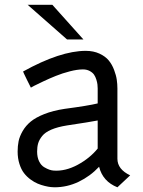

<svg xmlns="http://www.w3.org/2000/svg" viewBox="-20 -776 602 808"><path d="M109.9 -407.2 93.3 -440.4Q76.7 -474.1 77.1 -475.1Q233.9 -562 340.8 -562Q373.5 -562 398.7 -550.3Q423.8 -538.6 437.7 -521.5Q451.7 -504.4 460.2 -481.7Q468.8 -459 471.4 -440.4Q474.1 -421.9 474.1 -403.8V-107.9Q474.1 -63.5 527.8 -38.1L474.1 12.2Q412.6 -12.2 397 -74.2Q359.4 -34.2 311 -11Q262.7 12.2 209 12.2Q202.6 12.2 193.4 11.2Q184.1 10.3 168.7 6.6Q153.3 2.9 138.7 -3.2Q124 -9.3 108.4 -20.8Q92.8 -32.2 81.1 -47.4Q69.3 -62.5 61.8 -86.2Q54.2 -109.9 54.2 -138.2Q54.2 -161.6 58.3 -181.9Q62.5 -202.1 75.4 -224.6Q88.4 -247.1 109.4 -264.4Q130.4 -281.7 166.7 -296.1Q203.1 -310.5 252 -317.9Q351.6 -331.1 391.1 -340.8V-403.8Q391.1 -412.1 390.1 -420.4Q389.2 -428.7 385.5 -440.9Q381.8 -453.1 375.7 -461.9Q369.6 -470.7 357.4 -477.3Q345.2 -483.9 329.1 -483.9Q305.2 -483.9 273.9 -475.8Q242.7 -467.8 214.8 -456.5Q187 -445.3 162.8 -433.8Q138.7 -422.4 124 -415ZM206.1 -58.1Q255.4 -54.7 306.9 -82.5Q358.4 -110.4 391.1 -150.9V-269Q359.4 -262.7 261.2 -248Q222.2 -241.7 196 -230.5Q169.9 -219.2 157.5 -203.6Q145 -188 140.6 -172.9Q136.2 -157.7 136.2 -138.2Q136.2 -114.3 144.5 -97.2Q152.8 -80.1 165.8 -72.5Q178.7 -64.9 188.2 -61.8Q197.8 -58.6 206.1 -58.1ZM96.2 -755.9H200.2L331.1 -609.9H262.2Z"/></svg>

Font: Junction Regular
Style: Regular
Weight: 500
Designer: Caroline Hadilaksono
Foundry: Caroline Hadilaksono
Version: Version 1.056